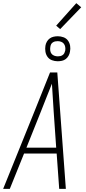

<svg xmlns="http://www.w3.org/2000/svg" viewBox="-24 -1193 544 1213"><path d="M-4 0 194 -490 292 -735H338L392 0H350L334 -223H128L38 0ZM331 -260 315 -490Q312 -534 309.5 -577.5Q307 -621 304 -664Q287 -621 269.5 -577.5Q252 -534 235 -490L143 -260ZM341 -806Q322 -806 304.5 -812.5Q287 -819 276.5 -833.5Q266 -848 263 -866.5Q260 -885 263 -904Q265 -917 272 -929.5Q279 -942 290 -950Q301 -958 314.5 -961Q328 -964 341 -964Q360 -964 377.5 -957.5Q395 -951 405.5 -936.5Q416 -922 419 -903.5Q422 -885 418 -866Q416 -853 409 -840.5Q402 -828 391.5 -820Q381 -812 367.5 -809Q354 -806 341 -806ZM341 -837Q349 -837 356.5 -838.5Q364 -840 371.5 -845Q379 -850 382.5 -857.5Q386 -865 388 -873Q390 -885 388 -896.5Q386 -908 379.5 -916.5Q373 -925 362.5 -929Q352 -933 341 -933Q333 -933 325 -931.5Q317 -930 309.5 -925Q302 -920 298.5 -912.5Q295 -905 294 -897Q292 -885 293.5 -873.5Q295 -862 301.5 -853.5Q308 -845 319 -841Q330 -837 341 -837ZM356 -1009 331 -1031 458 -1173 489 -1147Z"/></svg>

Font: Iosevka Extralight
Style: Italic
Weight: 200
Italic angle: -9°
Monospace: yes
Designer: Belleve Invis
Foundry: Belleve Invis
Version: Version 32.5.0; ttfautohint (v1.8.4)